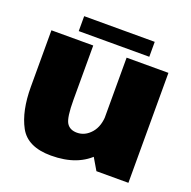

<svg xmlns="http://www.w3.org/2000/svg" viewBox="-128 -843 967 973"><g transform="rotate(20 356.0 -356.0)"><path d="M490.5 0H663V-593H437.5V-90ZM257.5 -593H32V-288.5Q32 -158 76 -76.8Q120 4.5 246.5 4.5Q393.5 4.5 471 -82Q548.5 -168.5 548.5 -251.5L438.5 -290Q438.5 -223.5 406.2 -186.5Q374 -149.5 330.5 -149.5Q291.5 -149.5 274.5 -177.2Q257.5 -205 257.5 -300.5ZM163.5 -636.5H544V-717H163.5Z"/></g></svg>

Font: Anybody UltraCondensed Thin Black
Style: Regular
Weight: 900
Version: Version 1.111